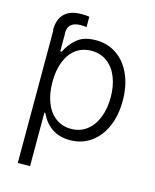

<svg xmlns="http://www.w3.org/2000/svg" viewBox="-125 -736 821 1020"><g transform="rotate(15 285.5 -226.0)"><path d="M193.4 -652.3Q225.1 -652.3 238.3 -649.4V-592.8Q218.8 -594.7 209 -594.7Q171.9 -594.7 153.8 -579.3Q135.7 -564 135.7 -530.3H136.7V-431.6H144.5Q166 -476.6 203.4 -507.3Q240.7 -538.1 305.7 -538.1Q370.6 -538.1 420.4 -503.9Q470.2 -469.7 497.8 -407.5Q525.4 -345.2 525.4 -263.7Q525.4 -182.1 497.8 -119.9Q470.2 -57.6 420.7 -23.4Q371.1 10.7 306.6 10.7Q194.3 10.7 144.5 -95.7H139.6V199.2H72.3V-530.3H70.3Q70.3 -590.8 102.1 -621.6Q133.8 -652.3 193.4 -652.3ZM297.9 -48.8Q348.1 -48.8 384.5 -77.1Q420.9 -105.5 439.9 -154.5Q459 -203.6 459 -264.6Q459 -325.7 440.2 -373.8Q421.4 -421.9 385 -449.7Q348.6 -477.5 297.9 -477.5Q247.6 -477.5 211.7 -450.7Q175.8 -423.8 157.2 -375.7Q138.7 -327.6 138.7 -264.6Q138.7 -201.2 157.5 -152.3Q176.3 -103.5 212.2 -76.2Q248 -48.8 297.9 -48.8Z"/></g></svg>

Font: Pretendard GOV Light
Style: Regular
Weight: 300
Designer: Base glyphs from Inter by Rasmus Andersson; Hangeul glyphs from Noto Sans CJK(Source Han Sans) by Jang Soo-young and Kan
Foundry: Kil Hyung-jin
Version: Version 1.309